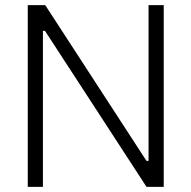

<svg xmlns="http://www.w3.org/2000/svg" viewBox="-20 -727 745 747"><path d="M617 0H550L155 -607H147V0H88V-707H156L550 -101H558V-707H617Z"/></svg>

Font: 42dot Sans Light
Style: Regular
Weight: 300
Designer: 42dot
Version: Version 1.000